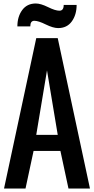

<svg xmlns="http://www.w3.org/2000/svg" viewBox="-20 -1097 547 1117"><path d="M318.4 -933.6Q289.1 -933.6 246.1 -954.8Q203.1 -976.1 179.7 -976.1Q156.2 -976.1 156.2 -943.4H81.1Q81.1 -1000 109.1 -1038.3Q137.2 -1076.7 188.5 -1076.7Q216.8 -1076.7 259.3 -1055.7Q301.8 -1034.7 325.7 -1034.7Q350.6 -1034.7 350.6 -1068.4H425.8Q425.8 -1011.2 397.7 -972.4Q369.6 -933.6 318.4 -933.6ZM175.3 -218.8 128.4 0H3.4L190.9 -875H315.9L503.4 0H378.4L331.5 -218.8ZM315.9 -312.5 253.4 -687.5 190.9 -312.5Z"/></svg>

Font: OswaldRegular
Style: Regular
Weight: 400
Designer: vernon adams
Foundry: vernon adams
Version: Version 1.000